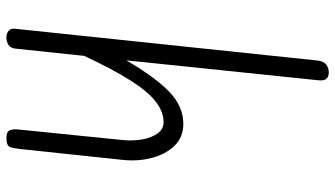

<svg xmlns="http://www.w3.org/2000/svg" viewBox="-243 -801 1044 598"><g transform="rotate(90 279.0 -502.0)"><path d="M97 0Q84.5 0 76.2 -6.8Q68 -13.5 69.5 -26.5L168.5 -969Q170.5 -988 181.2 -996Q192 -1004 205 -1004Q218.5 -1004 225.2 -996.8Q232 -989.5 230 -971L168 -373.5Q221.5 -465 266.8 -508Q312 -551 365.5 -551Q407.5 -551 434 -523.5Q460.5 -496 471.8 -452.8Q483 -409.5 478 -362.5L444 -41.5Q442 -25.5 438.5 -12.8Q435 0 410 0Q389.5 0 385.5 -11Q381.5 -22 383.5 -39.5L416 -360.5Q419.5 -395 414 -424.2Q408.5 -453.5 395 -471.5Q381.5 -489.5 360.5 -489.5Q328 -489.5 296.5 -465Q265 -440.5 230.5 -386.2Q196 -332 154 -242L131.5 -28.5Q130 -13 120 -6.5Q110 0 97 0Z"/></g></svg>

Font: Edu NSW ACT Hand
Style: Regular
Weight: 400
Designer: Tina and Corey Anderson, Eben Sorkin, Mirko Velimirovic
Foundry: Sorkin Type Co.
Version: Version 2.000